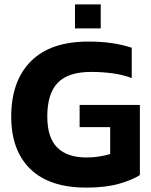

<svg xmlns="http://www.w3.org/2000/svg" viewBox="-20 -843 687 873"><path d="M321 -714V-823H438V-714ZM372 10Q205 10 118 -74.5Q31 -159 31 -313Q31 -474 120 -564Q209 -654 382 -654Q441 -654 488.5 -647Q536 -640 579 -626V-488Q536 -504 489.5 -510Q443 -516 394 -516Q290 -516 242.5 -466.5Q195 -417 195 -313Q195 -218 240 -172.5Q285 -127 373 -127Q431 -127 481 -143V-265H342V-366H616V-47Q582 -25 521.5 -7.5Q461 10 372 10Z"/></svg>

Font: Kanit SemiBold
Style: Regular
Weight: 600
Designer: Katatrad Team
Foundry: CadsonDemak
Version: Version 2.000; ttfautohint (v1.8.3)